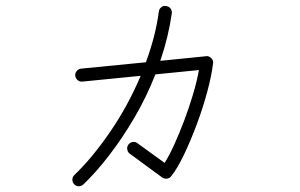

<svg xmlns="http://www.w3.org/2000/svg" viewBox="-20 -624 1040 666"><path d="M269 16Q262 22 253 22Q244 22 237 15Q231 8 231 -1Q231 -10 238 -17Q298 -74 360.5 -164.5Q423 -255 468 -361L266 -341Q257 -340 250 -345.5Q243 -351 241 -361Q240 -370 246 -377.5Q252 -385 262 -386L486 -408Q502 -451 513.5 -495Q525 -539 531 -584Q532 -593 539.5 -599Q547 -605 556 -603Q566 -602 571.5 -594.5Q577 -587 576 -578Q570 -536 560 -495Q550 -454 536 -413L695 -429Q704 -431 713 -422Q721 -414 719 -404Q714 -362 699 -306Q684 -250 662.5 -192.5Q641 -135 618 -87Q595 -39 574 -13Q569 -6 560 -4.5Q551 -3 543 -8L430 -91Q423 -96 421.5 -105.5Q420 -115 425 -122Q431 -130 440.5 -131.5Q450 -133 457 -127L551 -59Q567 -84 584.5 -122.5Q602 -161 619 -206Q636 -251 649.5 -296.5Q663 -342 670 -381L519 -366Q488 -287 446 -215.5Q404 -144 358.5 -85Q313 -26 269 16Z"/></svg>

Font: Zen Kurenaido
Style: Regular
Weight: 400
Designer: Yoshimichi Ohira
Foundry: Positype
Version: Version 1.001